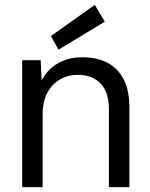

<svg xmlns="http://www.w3.org/2000/svg" viewBox="-20 -768 617 788"><path d="M71 0V-521H147L151 -438Q174 -483 217.5 -508Q261 -533 318 -533Q377 -533 420 -511Q463 -489 487 -443.5Q511 -398 511 -328V0H427V-319Q427 -390 392.5 -425.5Q358 -461 299 -461Q260 -461 227 -442.5Q194 -424 174.5 -387.5Q155 -351 155 -298V0ZM220 -564 189 -620 369 -748 410 -679Z"/></svg>

Font: DM Sans 10pt
Style: Regular
Weight: 400
Version: Version 4.004;gftools[0.9.30]